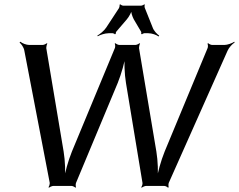

<svg xmlns="http://www.w3.org/2000/svg" viewBox="-20 -856 1100 884"><path d="M1013 -649H957C951 -649 941 -654 939 -657L935 -655C938 -651 938 -640 936 -635L738 -158C721 -116 705 -59 701 -26H705C709 -59 707 -116 700 -158L620 -635C620 -640 622 -651 625 -655L623 -657C619 -654 609 -649 603 -649H530C524 -649 514 -654 512 -657L508 -655C511 -651 511 -640 509 -635L311 -158C294 -116 278 -59 274 -26H278C282 -59 280 -116 273 -158L193 -635C193 -640 195 -651 198 -655L196 -657C192 -654 182 -649 176 -649H115C101 -649 81 -657 74 -664L70 -660C78 -654 90 -637 92 -623L209 -14C209 -8 207 2 203 6L206 8C209 5 220 0 226 0H309C315 0 324 5 327 8L330 6C328 2 328 -9 330 -14L522 -474C539 -516 555 -573 559 -606H555C551 -573 553 -516 560 -474L636 -14C637 -9 634 2 630 6L633 8C636 5 647 0 653 0H736C742 0 751 5 753 8L757 6C755 2 755 -8 757 -14L1028 -623C1034 -637 1050 -654 1060 -660L1059 -664C1049 -657 1027 -649 1013 -649ZM480 -703H499C502 -703 508 -700 509 -698L513 -700C512 -702 514 -709 516 -711L564 -767C575 -780 586 -801 588 -813H584C582 -801 589 -780 596 -767L629 -711C631 -709 631 -702 630 -700L634 -698C635 -700 641 -703 644 -703H663C680 -703 701 -695 710 -688L713 -692C704 -698 688 -714 683 -729L647 -819C645 -823 645 -832 647 -834L645 -836C642 -834 634 -830 630 -830H547C543 -830 535 -834 535 -836L530 -834C532 -832 530 -823 528 -819L469 -729C459 -714 439 -698 428 -692L430 -689C440 -695 463 -703 480 -703Z"/></svg>

Font: Gamestation Storm Oblique 
Style: Italic
Weight: 400
Designer: Jonas Hecksher
Foundry: Jonas Hecksher, Playtypeª, e-types AS
Version: Version 1.003